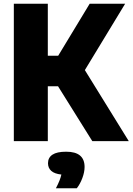

<svg xmlns="http://www.w3.org/2000/svg" viewBox="-20 -760 714 1034"><path d="M477 0 292.5 -295.5H237.5V0H54.5V-740H237.5V-460H293.5L463 -740H654L437 -382.5L673.5 0ZM435.5 139Q435.5 167 423.5 199Q411.5 231 393.5 254H281Q304.5 209.5 310.5 180Q273.5 176 256 160.2Q238.5 144.5 238.5 119Q238.5 89 262.5 73Q286.5 57 336.5 57Q435.5 57 435.5 139Z"/></svg>

Font: Encode Sans Semi Condensed ExBd
Style: Regular
Weight: 800
Width: 4
Designer: Multiple Designers
Foundry: Impallari Type
Version: Version 2.000